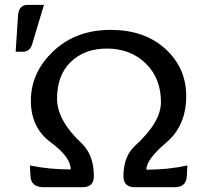

<svg xmlns="http://www.w3.org/2000/svg" viewBox="-20 -782 850 802"><path d="M75.2 -565.9H45.4L55.2 -716.8Q58.1 -761.7 96.2 -761.7H163.6L114.3 -597.2Q105 -565.9 75.2 -565.9ZM709.5 0H543.5Q495.6 0 495.6 -45.9Q495.6 -128.9 543.9 -172.9Q652.3 -271.5 652.3 -355.5Q652.3 -455.1 588.6 -517.1Q524.9 -579.1 426.3 -579.1Q333 -579.1 275.6 -523.4Q218.3 -467.8 218.3 -370.1Q218.3 -279.8 319.8 -184.6Q372.1 -135.7 372.1 -45.9Q372.1 0 324.2 0H163.1Q109.9 0 107.4 -45.4L105 -90.8Q185.1 -74.2 275.4 -74.2Q275.4 -126 192.1 -187.3Q108.9 -248.5 108.9 -361.3Q108.9 -479.5 203.1 -568.4Q297.4 -657.2 442.4 -657.2Q583.5 -657.2 670.7 -577.9Q757.8 -498.5 757.8 -380.9Q757.8 -256.8 674.6 -186.5Q591.3 -116.2 591.3 -73.2Q682.1 -73.2 762.7 -90.8L760.3 -45.4Q757.8 0 709.5 0Z"/></svg>

Font: Bainsley
Style: Regular
Weight: 400
Designer: Paul James MIller
Foundry: High-Logic / Made with FontCreator
Version: Version 1.411;March 28, 2021;FontCreator 13.0.0.2683 64-bit